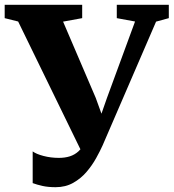

<svg xmlns="http://www.w3.org/2000/svg" viewBox="-40 -763 723 799"><path d="M191.5 16Q160.5 16 137 10.8Q113.5 5.5 96 -1V-133Q110.5 -122 141 -114Q171.5 -106 205 -106Q230.5 -106 250.8 -112.5Q271 -119 286.5 -133.2Q302 -147.5 312.5 -170V-105L35.5 -673.5L-20.5 -687.5V-743H302V-687.5L222.5 -673L358.5 -355.5L405 -227L359 -223.5L405.5 -356.5L522 -673.5L446 -687.5V-743H662.5V-687.5L609.5 -673L387 -158Q376.5 -134.5 360 -104.8Q343.5 -75 320 -47.5Q296.5 -20 264.5 -2Q232.5 16 191.5 16Z"/></svg>

Font: Merriweather 48pt ExtraBold
Style: Regular
Weight: 800
Version: Version 2.100